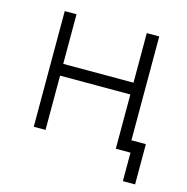

<svg xmlns="http://www.w3.org/2000/svg" viewBox="-98 -613 811 834"><g transform="rotate(15 307.5 -196.0)"><path d="M527 128H582V-53H517V-520H461V-297H145V-520H92V0H145V-244H461V0H527Z"/></g></svg>

Font: Fixel Display Light
Style: Regular
Weight: 300
Designer: AlfaBravo + MacPaw
Foundry: Kyrylo Tkachov, Marchela Mozhyna, Serhii Makarenko, Maria Weinstein, Zakhar Kryvoshyya
Version: Version 1.211